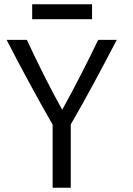

<svg xmlns="http://www.w3.org/2000/svg" viewBox="-20 -879 622 901"><path d="M412 -789V-859H131V-789ZM528 -692H441C388 -583 331 -470 272 -364C213 -469 157 -583 106 -692H11C78 -562 149 -430 227 -294V2H312V-295C390 -429 460 -562 528 -692Z"/></svg>

Font: Repo
Style: Regular
Weight: 400
Designer: Stefan Peev
Foundry: Context Ltd
Version: Version 0.000